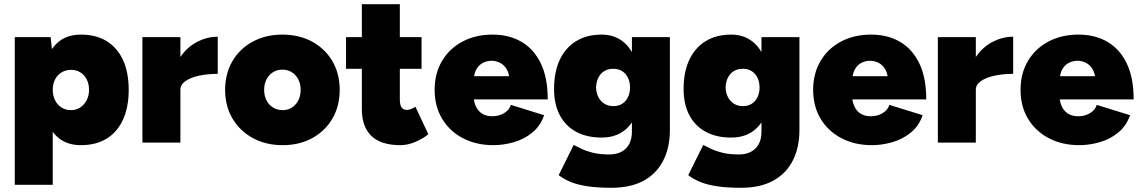

<svg xmlns="http://www.w3.org/2000/svg" viewBox="-20 -676 5403 910"><path d="M50 200V-500H220L230 -408V200ZM364 12Q302 12 261.5 -19Q221 -50 201.5 -109Q182 -168 182 -250Q182 -333 201.5 -391.5Q221 -450 261.5 -481Q302 -512 364 -512Q435 -512 485.5 -481Q536 -450 563 -391.5Q590 -333 590 -250Q590 -168 563 -109Q536 -50 485.5 -19Q435 12 364 12ZM316 -154Q341 -154 360 -166.5Q379 -179 390.5 -200.5Q402 -222 402 -250Q402 -278 391 -299.5Q380 -321 361 -333Q342 -345 317 -345Q292 -345 272 -333Q252 -321 241 -299.5Q230 -278 230 -250Q230 -222 241 -200.5Q252 -179 271.5 -166.5Q291 -154 316 -154Z M793 -255Q793 -336 825.5 -391Q858 -446 908 -474Q958 -502 1012 -502V-326Q965 -326 924.5 -317.5Q884 -309 859.5 -292Q835 -275 835 -251ZM655 0V-500H835V0Z M1320 12Q1240 12 1178.5 -21.5Q1117 -55 1082 -114Q1047 -173 1047 -250Q1047 -327 1081.5 -386Q1116 -445 1177.5 -478.5Q1239 -512 1318 -512Q1398 -512 1459.5 -478.5Q1521 -445 1555.5 -386Q1590 -327 1590 -250Q1590 -173 1555.5 -114Q1521 -55 1460 -21.5Q1399 12 1320 12ZM1320 -154Q1345 -154 1364 -166.5Q1383 -179 1394 -200.5Q1405 -222 1405 -250Q1405 -278 1394 -299.5Q1383 -321 1363.5 -333.5Q1344 -346 1318 -346Q1293 -346 1273.5 -333.5Q1254 -321 1243 -299.5Q1232 -278 1232 -250Q1232 -222 1243 -200.5Q1254 -179 1274 -166.5Q1294 -154 1320 -154Z M1878 12Q1785 12 1740 -32Q1695 -76 1695 -158V-656H1875V-207Q1875 -179 1883 -167Q1891 -155 1910 -155Q1918 -155 1930 -160Q1942 -165 1949 -170L2010 -40Q1987 -20 1950 -4Q1913 12 1878 12ZM1620 -350V-500H1978V-350Z M2318 12Q2237 12 2174 -21Q2111 -54 2075.5 -113Q2040 -172 2040 -250Q2040 -328 2075 -387Q2110 -446 2172 -479Q2234 -512 2315 -512Q2392 -512 2450.5 -478.5Q2509 -445 2542.5 -377Q2576 -309 2576 -205H2202L2224 -231Q2224 -199 2234 -175Q2244 -151 2264 -138Q2284 -125 2313 -125Q2346 -125 2370.5 -140.5Q2395 -156 2401 -179L2559 -130Q2541 -78 2501.5 -46.5Q2462 -15 2413.5 -1.5Q2365 12 2318 12ZM2225 -286 2206 -315H2413L2395 -286Q2395 -325 2382 -347Q2369 -369 2349.5 -378.5Q2330 -388 2310 -388Q2289 -388 2269.5 -378.5Q2250 -369 2237.5 -347Q2225 -325 2225 -286Z M2878 214Q2813 214 2765.5 207Q2718 200 2685 186.5Q2652 173 2628 154L2699 11Q2715 19 2736.5 29.5Q2758 40 2790 48Q2822 56 2869 56Q2900 56 2924 44Q2948 32 2961.5 8Q2975 -16 2975 -52V-500H3155V-60Q3155 23 3123.5 85Q3092 147 3030.5 180.5Q2969 214 2878 214ZM2832 -24Q2761 -24 2710.5 -51.5Q2660 -79 2633 -130.5Q2606 -182 2606 -254Q2606 -335 2633 -392.5Q2660 -450 2710.5 -481Q2761 -512 2832 -512Q2889 -512 2930 -481Q2971 -450 2992.5 -391.5Q3014 -333 3014 -250Q3014 -179 2992.5 -128.5Q2971 -78 2930 -51Q2889 -24 2832 -24ZM2887 -173Q2912 -173 2929.5 -184.5Q2947 -196 2956.5 -216Q2966 -236 2966 -261Q2966 -288 2956 -308Q2946 -328 2928.5 -339Q2911 -350 2886 -350Q2862 -350 2844 -339Q2826 -328 2816 -308Q2806 -288 2805 -261Q2806 -236 2816 -216Q2826 -196 2844.5 -184.5Q2863 -173 2887 -173Z M3492 214Q3427 214 3379.5 207Q3332 200 3299 186.5Q3266 173 3242 154L3313 11Q3329 19 3350.5 29.5Q3372 40 3404 48Q3436 56 3483 56Q3514 56 3538 44Q3562 32 3575.5 8Q3589 -16 3589 -52V-500H3769V-60Q3769 23 3737.5 85Q3706 147 3644.5 180.5Q3583 214 3492 214ZM3446 -24Q3375 -24 3324.5 -51.5Q3274 -79 3247 -130.5Q3220 -182 3220 -254Q3220 -335 3247 -392.5Q3274 -450 3324.5 -481Q3375 -512 3446 -512Q3503 -512 3544 -481Q3585 -450 3606.5 -391.5Q3628 -333 3628 -250Q3628 -179 3606.5 -128.5Q3585 -78 3544 -51Q3503 -24 3446 -24ZM3501 -173Q3526 -173 3543.5 -184.5Q3561 -196 3570.5 -216Q3580 -236 3580 -261Q3580 -288 3570 -308Q3560 -328 3542.5 -339Q3525 -350 3500 -350Q3476 -350 3458 -339Q3440 -328 3430 -308Q3420 -288 3419 -261Q3420 -236 3430 -216Q3440 -196 3458.5 -184.5Q3477 -173 3501 -173Z M4112 12Q4031 12 3968 -21Q3905 -54 3869.5 -113Q3834 -172 3834 -250Q3834 -328 3869 -387Q3904 -446 3966 -479Q4028 -512 4109 -512Q4186 -512 4244.5 -478.5Q4303 -445 4336.5 -377Q4370 -309 4370 -205H3996L4018 -231Q4018 -199 4028 -175Q4038 -151 4058 -138Q4078 -125 4107 -125Q4140 -125 4164.5 -140.5Q4189 -156 4195 -179L4353 -130Q4335 -78 4295.5 -46.5Q4256 -15 4207.5 -1.5Q4159 12 4112 12ZM4019 -286 4000 -315H4207L4189 -286Q4189 -325 4176 -347Q4163 -369 4143.5 -378.5Q4124 -388 4104 -388Q4083 -388 4063.5 -378.5Q4044 -369 4031.5 -347Q4019 -325 4019 -286Z M4563 -255Q4563 -336 4595.5 -391Q4628 -446 4678 -474Q4728 -502 4782 -502V-326Q4735 -326 4694.5 -317.5Q4654 -309 4629.5 -292Q4605 -275 4605 -251ZM4425 0V-500H4605V0Z M5095 12Q5014 12 4951 -21Q4888 -54 4852.5 -113Q4817 -172 4817 -250Q4817 -328 4852 -387Q4887 -446 4949 -479Q5011 -512 5092 -512Q5169 -512 5227.5 -478.5Q5286 -445 5319.5 -377Q5353 -309 5353 -205H4979L5001 -231Q5001 -199 5011 -175Q5021 -151 5041 -138Q5061 -125 5090 -125Q5123 -125 5147.5 -140.5Q5172 -156 5178 -179L5336 -130Q5318 -78 5278.5 -46.5Q5239 -15 5190.5 -1.5Q5142 12 5095 12ZM5002 -286 4983 -315H5190L5172 -286Q5172 -325 5159 -347Q5146 -369 5126.5 -378.5Q5107 -388 5087 -388Q5066 -388 5046.5 -378.5Q5027 -369 5014.5 -347Q5002 -325 5002 -286Z"/></svg>

Font: Figtree Black
Style: Regular
Weight: 900
Designer: Erik Kennedy
Foundry: Erik Kennedy
Version: Version 2.001;gftools[0.9.30]